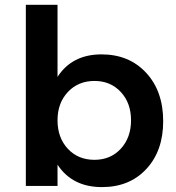

<svg xmlns="http://www.w3.org/2000/svg" viewBox="-20 -762 721 787"><path d="M396 -539.1Q509.3 -539.1 579.1 -463.6Q648.9 -388.2 648.9 -265.1Q648.9 -144 580.1 -69.6Q511.2 4.9 397.9 4.9Q276.4 4.9 215.8 -86.9V0H85.9V-742.2H215.8V-446.8Q275.4 -539.1 396 -539.1ZM367.2 -106.9Q433.1 -106.9 475.1 -152.3Q517.1 -197.8 517.1 -269Q517.1 -339.8 475.1 -385Q433.1 -430.2 367.2 -430.2Q300.8 -430.2 258.3 -385Q215.8 -339.8 215.8 -269Q215.8 -197.3 258.1 -152.1Q300.3 -106.9 367.2 -106.9Z"/></svg>

Font: Montserrat-Arabic Medium
Style: Regular
Weight: 500
Designer: Mohamed Gaber
Foundry: Kief Type Foundry
Version: Version 5.008;PS 005.008;hotconv 1.0.88;makeotf.lib2.5.64775